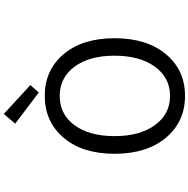

<svg xmlns="http://www.w3.org/2000/svg" viewBox="-11 -998 1021 1040"><g transform="rotate(-90 500.0 -478.5)"><path d="M186.5 -369.1Q186.5 -543 273.4 -645Q360.4 -747.1 500 -747.1Q639.6 -747.1 726.1 -645Q812.5 -543 812.5 -369.1Q812.5 -194.3 726.1 -90.8Q639.6 12.7 500 12.7Q360.4 12.7 273.4 -90.8Q186.5 -194.3 186.5 -369.1ZM500 -666Q400.4 -666 341.3 -585.9Q282.2 -505.9 282.2 -369.1Q282.2 -232.4 341.8 -150.4Q401.4 -68.4 500 -68.4Q598.6 -68.4 658.2 -150.4Q717.8 -232.4 717.8 -369.1Q717.8 -505.9 658.2 -585.9Q598.6 -666 500 -666ZM518.6 -779.3 349.6 -907.2 402.3 -968.8 558.6 -825.2Z"/></g></svg>

Font: GenEi Gothic M Regular
Style: Regular
Weight: 400
Designer: o_tamon (Modified); [Source Han Sans]
Ryoko NISHIZUKA  (kana & ideographs); Paul D. Hunt (Latin, Greek & Cyrillic); Wenl
Version: Version 1.1a;Original Version 1.004